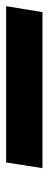

<svg xmlns="http://www.w3.org/2000/svg" viewBox="178 -260 161 640"><g transform="rotate(90 259.0 60.5)"><path d="M-41 121 -21 0H499L480 121Z"/></g></svg>

Font: Nunito Sans 7pt SemiExpanded Black
Style: Italic
Weight: 900
Width: 6
Italic angle: -9°
Designer: Vernon Adams
Foundry: Vernon Adams
Version: Version 3.101;gftools[0.9.27]